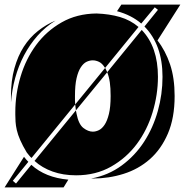

<svg xmlns="http://www.w3.org/2000/svg" viewBox="-24 -770 809 840"><path d="M114 -79Q108 -84 103 -90.5Q98 -97 93 -103Q75 -133 64.5 -157Q54 -181 49.5 -201Q45 -221 44 -237.5Q43 -254 43 -268V-280Q43 -358 66 -435Q89 -512 134 -573Q179 -634 245.5 -672Q312 -710 398 -711Q455 -709 501 -695.5Q547 -682 582 -652L436 -473L434 -475Q423 -493 409 -499.5Q395 -506 382 -506Q368 -506 354.5 -499.5Q341 -493 329.5 -475.5Q318 -458 311 -428Q304 -398 304 -350Q304 -340 304 -330.5Q304 -321 305 -313ZM596 -639Q667 -565 667 -434Q667 -356 643.5 -278.5Q620 -201 574.5 -140Q529 -79 462 -41Q395 -3 309 -3Q252 -3 206 -19.5Q160 -36 127 -66L308 -287L311 -272Q320 -226 341 -210Q362 -194 382 -194Q395 -194 408.5 -200.5Q422 -207 433.5 -224Q445 -241 452.5 -271.5Q460 -302 460 -350Q460 -385 456.5 -409.5Q453 -434 445 -454ZM665 -593Q700 -548 720 -488.5Q740 -429 740 -350Q740 -254 710.5 -185.5Q681 -117 631.5 -73.5Q582 -30 517 -9.5Q452 11 382 11H375Q450 -3 508.5 -46Q567 -89 606.5 -150Q646 -211 666.5 -284.5Q687 -358 687 -434Q687 -574 608 -654L667 -727L653 -738L594 -667Q551 -704 488 -721L507 -750H765ZM46 33 113 -49Q174 7 275 16L254 50H-4L81 -84Q90 -72 100 -62L32 21ZM24 -350Q24 -417 39 -471Q54 -525 80 -565.5Q106 -606 142 -634.5Q178 -663 219 -680Q175 -653 140.5 -614Q106 -575 81.5 -528.5Q57 -482 42.5 -429Q28 -376 24 -322ZM436 -473Q438 -469 440.5 -464Q443 -459 445 -454L308 -287L305 -313Z"/></svg>

Font: J.M. Nexus Grotesque
Style: Regular
Weight: 900
Designer: deFharo
Foundry: deFharo
Version: Version 3.003